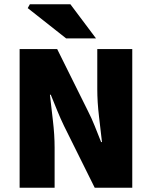

<svg xmlns="http://www.w3.org/2000/svg" viewBox="-20 -880 712 900"><path d="M72 0V-650H248L392 -360Q409 -327 424 -289.5Q439 -252 454 -214H458Q452 -267 444 -334.5Q436 -402 436 -462V-650H600V0H424L280 -290Q264 -323 248.5 -361Q233 -399 218 -436H214Q220 -381 228 -314.5Q236 -248 236 -188V0ZM290 -700 110 -842 120 -860H310L430 -700Z"/></svg>

Font: Source Sans 3 ExtraLight Black
Style: Regular
Weight: 900
Version: Version 3.052;hotconv 1.1.0;makeotfexe 2.6.0